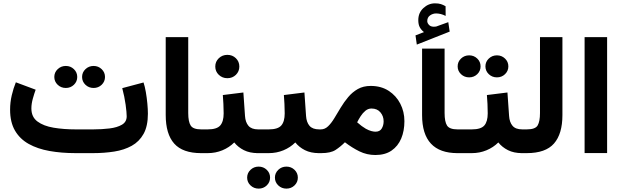

<svg xmlns="http://www.w3.org/2000/svg" viewBox="-20 -910 3693 1141"><path d="M532.7 0H429.7Q345.2 0 274.2 -12.7Q203.1 -25.4 150.6 -54.7Q98.1 -84 69.1 -133.8Q40 -183.6 40 -257.8Q40 -301.8 49.8 -343.5Q59.6 -385.3 74.2 -420.9L191.9 -377Q183.6 -354 175 -323.5Q166.5 -293 166.5 -265.6Q166.5 -214.8 202.6 -188Q238.8 -161.1 298.6 -151.1Q358.4 -141.1 429.7 -141.1H534.2Q585.4 -141.1 630.9 -146.7Q676.3 -152.3 704.6 -168.9Q732.9 -185.5 732.9 -218.8Q732.9 -240.7 726.6 -287.6Q720.2 -334.5 706.5 -386.2L833 -419.9Q840.8 -396.5 846.7 -362.8Q852.5 -329.1 855.7 -294.7Q858.9 -260.3 858.9 -234.4Q858.9 -160.6 833.3 -114.5Q807.6 -68.4 762.7 -43.5Q717.8 -18.6 658.7 -9.3Q599.6 0 532.7 0ZM467.8 -452.6Q467.8 -480 487.8 -499Q507.8 -518.1 536.1 -518.1Q564.5 -518.1 584.2 -499Q604 -480 604 -452.6Q604 -425.3 584.2 -406.2Q564.5 -387.2 536.1 -387.2Q507.8 -387.2 487.8 -406.2Q467.8 -425.3 467.8 -452.6ZM302.7 -452.6Q302.7 -480 322.8 -499Q342.8 -518.1 371.1 -518.1Q399.4 -518.1 419.2 -499Q439 -480 439 -452.6Q439 -425.3 419.2 -406.2Q399.4 -387.2 371.1 -387.2Q342.8 -387.2 322.8 -406.2Q302.7 -425.3 302.7 -452.6Z M964.8 -689.5H1098.6V-238.3Q1098.6 -186.5 1113.3 -163.8Q1127.9 -141.1 1175.3 -141.1H1187V0H1175.3Q1065.9 0 1015.4 -56.6Q964.8 -113.3 964.8 -226.6Z M1304.2 -345.2 1426.3 -360.4 1436 -220.7Q1438.5 -183.6 1456.5 -162.4Q1474.6 -141.1 1514.2 -141.1H1523.9V0H1513.2Q1464.4 0 1429.4 -17.6Q1394.5 -35.2 1372.1 -63.5Q1342.3 -33.7 1301.5 -16.8Q1260.7 0 1214.8 0H1168.5V-141.1H1214.8Q1268.6 -141.1 1288.8 -164.3Q1309.1 -187.5 1309.1 -236.3Q1309.1 -265.1 1307.6 -292.2Q1306.2 -319.3 1304.2 -345.2ZM1259.3 -514.6Q1259.3 -543.9 1280.3 -564Q1301.3 -584 1331.1 -584Q1361.3 -584 1381.8 -564Q1402.3 -543.9 1402.3 -514.6Q1402.3 -485.4 1381.8 -465.3Q1361.3 -445.3 1331.1 -445.3Q1301.3 -445.3 1280.3 -465.3Q1259.3 -485.4 1259.3 -514.6Z M1503.9 -141.1H1577.6Q1631.3 -141.1 1651.6 -164.3Q1671.9 -187.5 1671.9 -236.3Q1671.9 -265.1 1670.4 -292.2Q1668.9 -319.3 1667 -345.2L1789.1 -360.4L1798.8 -220.7Q1801.3 -183.6 1819.3 -162.4Q1837.4 -141.1 1877 -141.1H1886.7V0H1876Q1827.1 0 1792.2 -17.6Q1757.3 -35.2 1734.9 -63.5Q1705.1 -33.7 1664.3 -16.8Q1623.5 0 1577.6 0H1503.9ZM1613.8 145.5Q1613.8 118.2 1633.8 99.1Q1653.8 80.1 1682.1 80.1Q1710.4 80.1 1730.2 99.1Q1750 118.2 1750 145.5Q1750 172.9 1730.2 191.9Q1710.4 210.9 1682.1 210.9Q1653.8 210.9 1633.8 191.9Q1613.8 172.9 1613.8 145.5ZM1448.7 145.5Q1448.7 118.2 1468.8 99.1Q1488.8 80.1 1517.1 80.1Q1545.4 80.1 1565.2 99.1Q1585 118.2 1585 145.5Q1585 172.9 1565.2 191.9Q1545.4 210.9 1517.1 210.9Q1488.8 210.9 1468.8 191.9Q1448.7 172.9 1448.7 145.5Z M2210.9 11.2Q2160.2 11.2 2116 -10.5Q2071.8 -32.2 2029.8 -64.5Q2002.9 -37.6 1973.9 -18.8Q1944.8 0 1889.2 0H1868.7V-141.1H1886.7Q1910.6 -141.1 1929.9 -159.7Q1949.2 -178.2 1967 -207.8Q1984.9 -237.3 2004.6 -270.3Q2024.4 -303.2 2049.1 -332.8Q2073.7 -362.3 2106.4 -380.9Q2139.2 -399.4 2183.1 -399.4Q2244.6 -399.4 2289.6 -370.4Q2334.5 -341.3 2358.9 -293.7Q2383.3 -246.1 2383.3 -189.9Q2383.3 -132.3 2364.3 -86.9Q2345.2 -41.5 2306.9 -15.1Q2268.6 11.2 2210.9 11.2ZM2187.5 -265.1Q2167.5 -265.1 2151.4 -251.7Q2135.3 -238.3 2123 -219.2Q2110.8 -200.2 2102.5 -183.1Q2116.7 -170.4 2129.4 -161.1Q2142.1 -151.9 2153.8 -145Q2171.4 -135.3 2186 -131.3Q2200.7 -127.4 2211.4 -127.4Q2237.3 -127.4 2248.5 -146.2Q2259.8 -165 2259.8 -189Q2259.8 -219.7 2240.7 -242.4Q2221.7 -265.1 2187.5 -265.1Z M2499.5 -719.2Q2482.9 -732.4 2474.4 -748.5Q2465.8 -764.6 2465.8 -790.5Q2465.8 -834 2496.1 -862.1Q2526.4 -890.1 2564.9 -890.1Q2585.9 -890.1 2599.9 -885.7Q2613.8 -881.3 2627.9 -873L2628.4 -815.4Q2599.6 -830.1 2571.8 -830.1Q2552.2 -830.1 2535.6 -818.4Q2519 -806.6 2519 -784.2Q2519.5 -771 2531.7 -759.8Q2543.9 -748.5 2569.8 -752Q2569.8 -752 2573.7 -752.9L2644 -778.3L2652.3 -722.2L2457 -645L2449.2 -699.7ZM2488.3 -621.1H2622.1V-238.3Q2622.1 -186.5 2636.7 -163.8Q2651.4 -141.1 2698.7 -141.1H2710V0H2698.7Q2488.3 0 2488.3 -226.1Z M2864.7 -515.6Q2864.7 -543 2884.8 -562Q2904.8 -581.1 2933.1 -581.1Q2961.4 -581.1 2981.2 -562Q3001 -543 3001 -515.6Q3001 -488.3 2981.2 -469.2Q2961.4 -450.2 2933.1 -450.2Q2904.8 -450.2 2884.8 -469.2Q2864.7 -488.3 2864.7 -515.6ZM2699.7 -515.6Q2699.7 -543 2719.7 -562Q2739.7 -581.1 2768.1 -581.1Q2796.4 -581.1 2816.2 -562Q2835.9 -543 2835.9 -515.6Q2835.9 -488.3 2816.2 -469.2Q2796.4 -450.2 2768.1 -450.2Q2739.7 -450.2 2719.7 -469.2Q2699.7 -488.3 2699.7 -515.6ZM2691.4 -141.1H2784.2Q2837.9 -141.1 2858.2 -164.3Q2878.4 -187.5 2878.4 -236.3Q2878.4 -265.1 2877 -292.2Q2875.5 -319.3 2873.5 -345.2L2995.6 -360.4L3005.4 -220.7Q3007.8 -183.6 3025.9 -162.4Q3043.9 -141.1 3083.5 -141.1H3093.3V0H3082.5Q3033.7 0 2998.8 -17.6Q2963.9 -35.2 2941.4 -63.5Q2911.6 -33.7 2870.8 -16.8Q2830.1 0 2784.2 0H2691.4Z M3074.7 -141.1H3110.8Q3161.6 -141.1 3175.3 -165Q3189 -189 3189 -237.8V-689.5H3322.3V-226.1Q3322.3 -114.3 3272.2 -57.1Q3222.2 0 3110.4 0H3074.7Z M3587.9 -689.5V-0.5H3454.1V-689.5Z"/></svg>

Font: Vazirmatn RD ExtraBold
Style: Regular
Weight: 800
Designer: Saber Rastikerdar
Foundry: Saber Rastikerdar
Version: Version 32.102